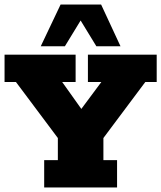

<svg xmlns="http://www.w3.org/2000/svg" viewBox="-20 -823 708 843"><path d="M174 0V-120H234V-217L50 -463H0V-583H312V-463H253L364 -307H309L425 -463H366V-583H668V-463H618L434 -217V-120H494V0ZM159 -620 246 -803H424L509 -620H403L334 -733L265 -620Z"/></svg>

Font: Rokkitt Black
Style: Regular
Weight: 900
Designer: Vernon Adams
Foundry: Vernon Adams
Version: Version 3.103